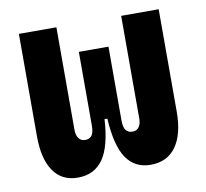

<svg xmlns="http://www.w3.org/2000/svg" viewBox="-64 -588 715 667"><g transform="rotate(-10 293.0 -254.5)"><path d="M416 9.8Q360.4 9.8 330.3 -34.4Q300.3 -78.6 294.9 -176.3L342.3 -193.4V-159.7Q342.3 -135.2 350.3 -125Q358.4 -114.7 373.6 -114.7Q388.8 -114.7 396.5 -125.6Q404.3 -136.5 404.3 -156.2V-517.6H536.6V-156.2Q536.6 -76.7 505.6 -33.4Q474.6 9.8 416 9.8ZM159.2 9.8Q103 9.8 73.2 -33.4Q43.5 -76.7 43.5 -156.2V-517.6H175.8V-156.2Q175.8 -136.7 183.8 -125.7Q191.9 -114.7 207.1 -114.7Q222.3 -114.7 230 -125Q237.8 -135.2 237.8 -159.7V-193.4L285.2 -176.3Q279.8 -78.6 248.5 -34.4Q217.3 9.8 159.2 9.8ZM237.8 -174.3V-419.9H342.3V-174.3Z"/></g></svg>

Font: Cascadia Mono
Style: Regular
Weight: 400
Monospace: yes
Designer: Aaron Bell
Foundry: Saja Typeworks
Version: Version 2404.023